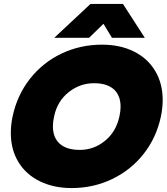

<svg xmlns="http://www.w3.org/2000/svg" viewBox="-20 -941 847 976"><path d="M440 -921H605L716 -749H549L506 -820L433 -749H256ZM35 -265Q35 -306 44 -349Q67 -457 132 -540Q197 -623 292.5 -668.5Q388 -714 499 -714Q590 -714 660 -679.5Q730 -645 768.5 -581Q807 -517 807 -433Q807 -393 798 -349Q775 -241 710 -158.5Q645 -76 549.5 -30.5Q454 15 344 15Q253 15 182.5 -19.5Q112 -54 73.5 -117.5Q35 -181 35 -265ZM587 -349Q593 -376 593 -398Q593 -456 558.5 -487Q524 -518 458 -518Q386 -518 328.5 -472Q271 -426 255 -349Q249 -322 249 -299Q249 -241 284 -210Q319 -179 386 -179Q457 -179 513.5 -225Q570 -271 587 -349Z"/></svg>

Font: Prompt ExtraBold
Style: Italic
Weight: 800
Italic angle: -12°
Designer: Katatrad Team
Foundry: CadsonDemak
Version: Version 1.001